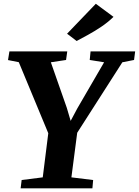

<svg xmlns="http://www.w3.org/2000/svg" viewBox="-20 -1022 754 1042"><path d="M92 0 97.5 -45 212 -59.5 242 -299 82 -684.5 23.5 -696 31 -743H345L338.5 -696.5L256 -684L342.5 -437L363.5 -366L399.5 -433.5L545 -684L467 -696.5L471.5 -743H713.5L707.5 -696.5L644 -684L399 -301.5L367.5 -59.5L485.5 -45L481.5 0ZM396 -799.5 344 -839 500 -1001.5 596 -930.5Q564.5 -900 528.5 -876Q492.5 -852 458.2 -833.2Q424 -814.5 396 -799.5Z"/></svg>

Font: Merriweather 36pt ExtraBold
Style: Italic
Weight: 800
Italic angle: -7.8°
Version: Version 2.101